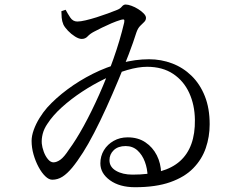

<svg xmlns="http://www.w3.org/2000/svg" viewBox="-20 -779 1040 827"><path d="M262.7 -736.9 244.4 -730.8Q244.6 -717.8 245.7 -702.8Q246.9 -687.8 253.1 -673.1Q258.7 -661.5 272.6 -646.8Q286.6 -632.1 303.2 -621.7Q319.8 -611.3 332.1 -611.3Q347.4 -611.3 357.6 -622.4Q367.8 -633.5 385 -642.5Q400.2 -650.6 419.4 -660Q438.6 -669.5 459.9 -678.6Q481.2 -687.7 501.4 -693.8Q511.8 -696.6 514.3 -694.2Q516.8 -691.8 514.8 -681.4Q496.8 -604.9 468.6 -525.5Q440.4 -446 407.4 -371.9Q374.3 -297.7 340.7 -236.5Q307 -175.3 277.3 -135.1Q256.1 -102.4 240 -91Q223.9 -79.7 210.3 -79.7Q197.9 -79.7 186.7 -93Q175.5 -106.3 168.5 -125.4Q161.5 -144.6 160 -160.6Q158.4 -180.6 164 -202.6Q169.6 -224.6 184.3 -245.9Q207.5 -281.8 246.7 -317.2Q285.8 -352.5 333.2 -383.7Q380.5 -414.9 431.1 -439.4Q481.6 -463.9 528.8 -477.6Q576 -491.3 613.8 -491.3Q680 -491.3 725.8 -460.8Q771.5 -430.3 795.1 -378.6Q818.7 -326.9 819.5 -263Q820.3 -203.1 804.2 -158.8Q788.2 -114.5 755.3 -85Q722.3 -55.5 671.4 -41.2Q620.5 -26.8 551.1 -26.8Q507.9 -26.8 479.7 -43.4Q451.5 -59.9 451.5 -89Q451.5 -114.6 470.1 -132.3Q488.7 -149.9 521.2 -149.9Q551.7 -149.9 572.4 -130.8Q593.1 -111.7 604.1 -81.9Q615.1 -52.1 615.7 -19.9L674 -33.6Q673 -75.3 655.4 -110.1Q637.8 -144.9 606.1 -166.1Q574.5 -187.4 530 -187.4Q496.2 -187.4 469.5 -172.2Q442.8 -157.1 427.5 -131.8Q412.3 -106.5 412.3 -75.4Q412.3 -32.4 453.7 -2.5Q495.1 27.4 561.6 27.4Q651.5 27.4 713.3 5.6Q775.2 -16.2 812.3 -54.3Q849.5 -92.3 866.3 -141.1Q883.1 -189.9 883.1 -243.7Q883.1 -312.6 862.3 -364.8Q841.5 -417 805.1 -452.5Q768.7 -488 721.4 -505.9Q674 -523.8 621.9 -523.8Q562.9 -523.8 500.8 -507.2Q438.7 -490.6 380.2 -461.3Q321.6 -431.9 271 -394.3Q220.3 -356.7 183.1 -315.5Q166 -296 150.4 -270.9Q134.8 -245.7 125.4 -219.7Q116.1 -193.7 116.1 -172.4Q116.1 -143 124.5 -113.5Q132.9 -84.1 146.4 -59.2Q159.8 -34.4 175.2 -19.7Q190.5 -4.9 205.2 -4.9Q228.5 -4.9 249 -17.9Q269.5 -31 291.1 -57Q312.6 -83.1 337.7 -122.5Q359.7 -156.9 385.7 -207.1Q411.8 -257.4 438.2 -315.6Q464.6 -373.8 489.3 -433Q514.1 -492.2 534.5 -545.3Q554.8 -598.5 567.4 -638.9Q574.1 -658 583.8 -667.4Q593.5 -676.9 601.1 -684.4Q608.8 -691.9 608.8 -702.2Q608.8 -710.7 599.3 -720.7Q589.8 -730.7 575.4 -739.7Q561.1 -748.7 546.2 -754.1Q531.3 -759.5 521 -759.5Q512.1 -759.5 504.6 -750.3Q497.2 -741.1 483.2 -735.9Q467.4 -729.4 444.1 -720.9Q420.9 -712.4 395.9 -704.5Q371 -696.7 349 -691.5Q327 -686.3 313 -686.3Q294 -686.3 282.6 -703.5Q271.2 -720.7 262.7 -736.9Z"/></svg>

Font: Noto Serif TC
Style: Regular
Weight: 200
Designer: Ryoko NISHIZUKA 西塚涼子 (kana & ideographs); Frank Grießhammer (Latin, Greek & Cyrillic); Wenlong ZHANG 张文龙 (bopomofo); San
Foundry: Adobe
Version: Version 2.001;hotconv 1.1.0;makeotfexe 2.6.0